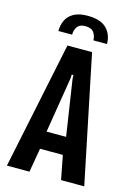

<svg xmlns="http://www.w3.org/2000/svg" viewBox="-119 -842 631 904"><g transform="rotate(15 197.0 -390.0)"><path d="M193 -780Q257 -780 286 -750.5Q315 -721 315 -675H249Q248 -699 236 -714.5Q224 -730 195 -730Q168 -730 156.5 -714Q145 -698 145 -675H78Q78 -704 89.5 -728Q101 -752 126.5 -766Q152 -780 193 -780ZM8 0 137 -620H257L385 0H272L246 -134L264 -117H126L141 -134L118 0ZM145 -191 135 -203H258L244 -191L201 -474L200 -493H192L191 -474Z"/></g></svg>

Font: Smooch Sans Thin
Style: Bold
Weight: 700
Version: Version 1.010